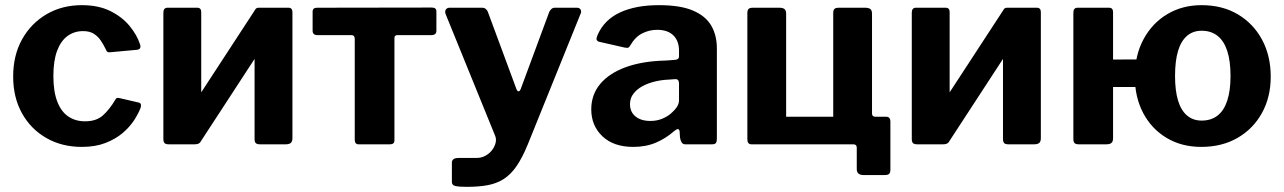

<svg xmlns="http://www.w3.org/2000/svg" viewBox="-20 -560 4982 745"><path d="M297.4 -540Q361.7 -540 407.5 -517.4Q453.3 -494.8 482.2 -460.1Q511 -425.4 523.4 -388.1Q529.8 -368.3 510.5 -366.7L406 -357.1Q394.6 -355.5 390.7 -368.2Q381.5 -387.3 370.7 -403.2Q359.8 -419.2 343.7 -429.2Q327.6 -439.3 302.4 -439.3Q267.8 -439.3 241.7 -420.1Q215.7 -401 201.4 -362.4Q187.1 -323.9 187.1 -265Q187.1 -205.4 202.1 -166.2Q217.1 -126.9 244.8 -108.1Q272.5 -89.3 310 -89.3Q353.9 -89.3 379.5 -112.4Q405.2 -135.4 428.2 -174.3Q430.5 -178.6 433.9 -179.8Q437.4 -181 445.4 -179L519 -161.9Q530.4 -158.9 525.9 -142.6Q517.9 -120.8 500.8 -94.1Q483.6 -67.5 456.2 -44.1Q428.8 -20.7 389.4 -5.3Q350.1 10 297.4 10Q220 10 159.8 -24.5Q99.6 -59 65.3 -120.5Q31.1 -182 31.1 -263Q31.1 -345.4 65.8 -407.6Q100.6 -469.7 160.8 -504.9Q221 -540 297.4 -540Z M760.8 -512.9V-24.1Q760.8 -10.7 754.5 -5.4Q748.3 0 733.9 0H635.6Q622.9 0 618.4 -4.9Q613.9 -9.7 613.9 -20.7V-510.7Q613.9 -530 630.1 -530H745.4Q760.8 -530 760.8 -512.9ZM1114.7 -512.9V-24.1Q1114.7 -10.7 1108.4 -5.4Q1102.2 0 1087.8 0H989.5Q976.8 0 972.3 -4.9Q967.8 -9.7 967.8 -20.7V-510.7Q967.8 -530 984 -530H1099.3Q1114.7 -530 1114.7 -512.9ZM970.5 -523 1058.5 -470.5 756 -6.6 668 -59.5Z M1653.8 -423.7H1521.8Q1510.5 -423.7 1510.5 -412.5V-15.3Q1510.5 0 1493.1 0H1371.8Q1356.5 0 1356.5 -17.4V-408.9Q1356.5 -423.7 1343.8 -423.7H1211.8Q1193 -423.7 1193 -441.1V-514.7Q1193 -530 1210.4 -530L1655.9 -530.7Q1673.3 -530.7 1673.3 -515.4V-441.1Q1673.3 -423.7 1653.8 -423.7Z M1791.7 165Q1761.3 165 1747.4 161.9Q1733.4 158.7 1733.4 146.4V69.5Q1733.4 63.2 1739.3 58Q1745.1 52.8 1761.7 52.8H1829.6Q1848.6 52.8 1864.1 44Q1879.7 35.3 1889.5 22.2Q1899.3 9.1 1903 -5.7Q1906.6 -20.6 1901.4 -32.7L1708.9 -505.9Q1705.5 -515.2 1709.8 -522.6Q1714.2 -530 1724.7 -530H1851.2Q1859 -530 1864.9 -525.3Q1870.7 -520.6 1873.2 -513.4L1983.7 -214.8Q1987 -205.8 1992 -205.6Q1997 -205.4 2001 -216L2111.2 -513.7Q2114.6 -520.6 2119.8 -525.3Q2125 -530 2132.6 -530H2218.7Q2228.7 -530 2232.8 -522.7Q2237 -515.4 2232.8 -506.7L2028.1 0Q2006.7 52.1 1984.5 84.4Q1962.3 116.8 1935.1 134.2Q1908 151.7 1873.3 158.4Q1838.5 165 1791.7 165Z M2595 -50.6Q2564 -23.2 2525.3 -6.6Q2486.7 10 2437.1 10Q2360.9 10 2317.6 -31.1Q2274.2 -72.3 2274.2 -135.7Q2274.2 -192.4 2308.8 -234.1Q2343.5 -275.8 2408.4 -299.5Q2473.4 -323.1 2564 -325.1L2599.1 -327.7Q2604.3 -328 2609.5 -330.8Q2614.7 -333.6 2614.7 -342V-363Q2614.7 -401.3 2592.7 -422.8Q2570.8 -444.3 2529.8 -444.3Q2499.9 -444.3 2472.5 -430.8Q2445 -417.2 2426 -384.3Q2422.3 -377.5 2418.5 -375.4Q2414.7 -373.4 2403.9 -375.4L2303.6 -398.2Q2298 -400.2 2295.4 -404.7Q2292.8 -409.2 2298.6 -423.9Q2324.2 -483 2385.4 -511.5Q2446.6 -540 2536.8 -540Q2619.5 -540 2668.6 -519.1Q2717.7 -498.3 2739.7 -460.7Q2761.6 -423.1 2761.6 -372.7V-22.1Q2761.6 -9.7 2757.7 -4.9Q2753.7 0 2742.3 0H2639.5Q2629.1 0 2624.5 -8.1Q2619.8 -16.1 2618.4 -27.5L2617.1 -50Q2614.4 -67.7 2595 -50.6ZM2614.7 -236.1Q2614.7 -253.5 2600 -252.9L2571.6 -250.9Q2546.1 -249.8 2519.9 -243.4Q2493.8 -237 2472.5 -225.4Q2451.2 -213.7 2437.9 -196.4Q2424.5 -179.1 2424.5 -155.8Q2424.5 -125.9 2445.7 -108.3Q2466.9 -90.7 2503.7 -90.7Q2528.5 -90.7 2548.4 -98.9Q2568.2 -107 2581.9 -118.3Q2596.4 -130.6 2605.6 -143.7Q2614.7 -156.8 2614.7 -171V-236.1Z M2896.1 0Q2879.9 0 2879.9 -19.3V-509.3Q2879.9 -520.3 2884.4 -525.1Q2888.9 -530 2901.6 -530H3003.4Q3017.8 -530 3024.1 -524.8Q3030.4 -519.6 3030.4 -505.9V-107H3213.1V-509.3Q3213.1 -520.3 3217.6 -525.1Q3222.1 -530 3234.8 -530H3336.6Q3351 -530 3357.3 -524.8Q3363.6 -519.6 3363.6 -505.9V-17.1Q3363.6 0 3348.2 0ZM3330.8 119.2Q3304.4 119.2 3304.4 95.9V12.7Q3304.4 0 3291 0H3244.1V-107H3363.6V-119.7Q3363.6 -107 3377 -107H3418.8Q3434.9 -107 3434.9 -87.7V98.5Q3434.9 109.2 3430.4 114.2Q3425.9 119.2 3413.1 119.2Z M3664.8 -512.9V-24.1Q3664.8 -10.7 3658.5 -5.4Q3652.3 0 3637.9 0H3539.6Q3526.9 0 3522.4 -4.9Q3517.9 -9.7 3517.9 -20.7V-510.7Q3517.9 -530 3534.1 -530H3649.4Q3664.8 -530 3664.8 -512.9ZM4018.7 -512.9V-24.1Q4018.7 -10.7 4012.4 -5.4Q4006.2 0 3991.8 0H3893.5Q3880.8 0 3876.3 -4.9Q3871.8 -9.7 3871.8 -20.7V-510.7Q3871.8 -530 3888 -530H4003.3Q4018.7 -530 4018.7 -512.9ZM3874.5 -523 3962.5 -470.5 3660 -6.6 3572 -59.5Z M4298.9 -512.9V-24.1Q4298.9 -10.7 4292.7 -5.4Q4286.4 0 4272 0H4166.6Q4153.9 0 4149.4 -4.9Q4144.9 -9.7 4144.9 -20.7V-510.7Q4144.9 -530 4161.1 -530H4283.5Q4298.9 -530 4298.9 -512.9ZM4187.8 -222.5Q4168.9 -222.5 4168.9 -239.9V-313.5Q4168.9 -328.8 4186.3 -328.8L4505.8 -329.5Q4523.2 -329.5 4523.2 -314.2V-239.9Q4523.2 -222.5 4503.7 -222.5ZM4641.3 10Q4564.9 10 4506.7 -24.9Q4448.5 -59.7 4415.9 -121.2Q4383.4 -182.7 4383.4 -262Q4383.4 -345.4 4417.2 -407.9Q4450.9 -470.4 4509.5 -505.2Q4568 -540 4642.3 -540Q4723.2 -540 4783.2 -504.3Q4843.3 -468.6 4877 -406.1Q4910.7 -343.6 4910.7 -262.6Q4910.7 -183 4876.6 -121.5Q4842.6 -60 4782 -25Q4721.4 10 4641.3 10ZM4642.6 -92.1Q4679.7 -92.1 4704.6 -111.7Q4729.5 -131.2 4742.1 -169.9Q4754.7 -208.7 4754.7 -265.4Q4754.7 -323.6 4741.9 -362.5Q4729.2 -401.4 4704.1 -421.1Q4679.1 -440.7 4642.3 -440.7Q4609.3 -440.7 4586.1 -421.1Q4562.9 -401.4 4551.1 -362.5Q4539.4 -323.6 4539.4 -265.4Q4539.4 -208.3 4551.1 -169.7Q4562.9 -131.2 4586.1 -111.7Q4609.3 -92.1 4642.6 -92.1Z"/></svg>

Font: Libre Franklin Thin
Style: Regular
Weight: 100
Designer: Pablo Impallari, Rodrigo Fuenzalida, Nhung Nguyen
Foundry: Impallari Type
Version: Version 3.000